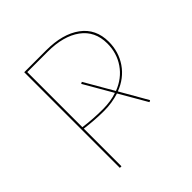

<svg xmlns="http://www.w3.org/2000/svg" viewBox="-176 -796 934 934"><g transform="rotate(-45 291.5 -329.0)"><path d="M382 -270 463 -129 454 -124 372 -266Q322 -250 268 -250Q208 -250 137 -259V0H126V-658H277Q390 -658 456 -609.5Q522 -561 522 -472Q522 -403 485 -349Q448 -295 382 -270ZM367 -275 282 -422 291 -427 377 -278Q440 -302 475.5 -353.5Q511 -405 511 -471Q511 -556 448 -602Q385 -648 277 -648H137V-269Q200 -260 270 -260Q324 -260 367 -275Z"/></g></svg>

Font: Ysabeau SC Hairline
Style: Regular
Weight: 100
Designer: Christian Thalmann (Catharsis Fonts)
Version: Version 0.003